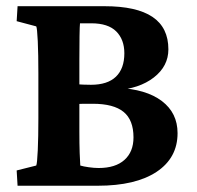

<svg xmlns="http://www.w3.org/2000/svg" viewBox="-20 -593 628 613"><path d="M95.7 -64.5Q98.6 -70.3 100.6 -113.3Q102.5 -156.2 102.5 -214.8V-358.4Q102.5 -418.9 100.6 -461.4Q98.6 -503.9 95.7 -508.8L33.2 -525.4L36.1 -573.2H313.5Q416 -573.2 466.8 -539.1Q517.6 -504.9 517.6 -435.5Q517.6 -381.8 471.2 -345.7Q424.8 -309.6 348.6 -304.7L354.5 -312.5Q446.3 -308.6 496.6 -270.5Q546.9 -232.4 546.9 -168Q546.9 -88.9 480 -44.4Q413.1 0 292 0H36.1L33.2 -48.8ZM233.4 -172.9Q233.4 -133.8 234.4 -104.5Q235.4 -75.2 236.3 -64.5Q246.1 -61.5 263.2 -59.1Q280.3 -56.6 294.9 -56.6Q348.6 -56.6 377.4 -82.5Q406.2 -108.4 406.2 -154.3Q406.2 -210 374.5 -235.8Q342.8 -261.7 276.4 -261.7Q258.8 -261.7 246.6 -261.7Q234.4 -261.7 220.7 -259.8V-324.2Q235.4 -323.2 246.6 -322.8Q257.8 -322.3 270.5 -322.3Q323.2 -322.3 350.1 -348.1Q377 -374 377 -422.9Q377 -466.8 351.1 -492.7Q325.2 -518.6 271.5 -518.6H235.4Q234.4 -510.7 233.9 -477.5Q233.4 -444.3 233.4 -400.4Z"/></svg>

Font: Crimson Pro
Style: Bold
Weight: 700
Designer: Jacques Le Bailly
Foundry: Baron von Fonthausen
Version: Version 1.003